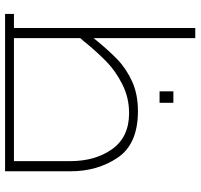

<svg xmlns="http://www.w3.org/2000/svg" viewBox="-36 -734 770 737"><g transform="rotate(90 348.5 -365.0)"><path d="M33 0ZM637 -251V0H33V-34H87V-730H126V-340Q171 -396 207.5 -431Q244 -466 293 -488Q342 -510 406 -510Q532 -510 584.5 -432.5Q637 -355 637 -251ZM148 -315Q137 -300 126 -289V-34H598V-250Q598 -347 551.5 -411.5Q505 -476 414 -476Q354 -476 303 -450Q252 -424 218 -391Q184 -358 148 -315ZM330 -646H374V-593H330Z"/></g></svg>

Font: Cairo ExtraLight
Style: Regular
Weight: 250
Designer: Mohamed Gaber, the designers of Titillium
Foundry: Kief Type Foundry
Version: Version 2.009; ttfautohint (v1.5.33-1714) -l 8 -r 50 -G 200 